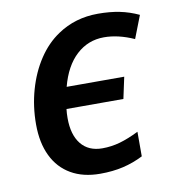

<svg xmlns="http://www.w3.org/2000/svg" viewBox="-68 -610 611 680"><g transform="rotate(-10 237.5 -270.0)"><path d="M44.9 -201.7Q44.9 -266.6 61.8 -325.7Q78.6 -384.8 109.6 -431.6Q140.6 -478.5 183.1 -506.8Q246.6 -549.8 328.6 -549.8Q371.6 -549.8 406.5 -542.7Q441.4 -535.6 474.6 -520L442.9 -438.5Q386.2 -463.9 335 -463.9Q277.8 -463.9 235.8 -425.3Q193.8 -386.7 174.8 -314H381.8L365.2 -236.8H160.6Q158.7 -222.7 158.7 -204.1Q158.7 -144 185.5 -110.8Q212.4 -77.6 261.7 -77.6Q294.4 -77.6 325.4 -86.4Q356.4 -95.2 394 -113.8V-25.4Q359.4 -7.8 321.8 1Q284.2 9.8 238.8 9.8Q177.7 9.8 134.3 -15.4Q90.8 -40.5 67.9 -87.9Q44.9 -135.3 44.9 -201.7Z"/></g></svg>

Font: Viking Open Sans Light
Style: Bold Italic
Weight: 600
Italic angle: -12°
Foundry: Ascender Corporation
Version: Version 2.000